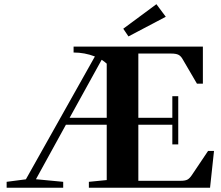

<svg xmlns="http://www.w3.org/2000/svg" viewBox="-20 -882 1036 902"><path d="M583.5 -710.9 559.1 -747.1 714.8 -862.3 758.8 -803.2ZM11.2 0V-27.8L101.6 -39.6L425.8 -616.7Q377.9 -635.3 325.7 -635.3V-663.1H933.1V-488.8H905.3L838.9 -602.5Q830.1 -618.7 818.6 -624.5Q807.1 -630.4 783.7 -630.4H629.9V-328.6H789.6V-430.2H817.4V-203.6H789.6V-295.9H629.9V-32.7H830.1Q850.1 -32.7 860.6 -38.3Q871.1 -43.9 881.8 -60.1L957.5 -172.9H985.4L966.8 0H397.5V-27.8L481.4 -36.1V-295.9H289.6L148.9 -40L276.9 -27.8V0ZM481.4 -583Q470.7 -592.8 457.5 -601.1L307.1 -328.6H481.4Z"/></svg>

Font: Elstob 18pt
Style: Bold
Weight: 700
Designer: Peter S. Baker
Version: Version 1.015